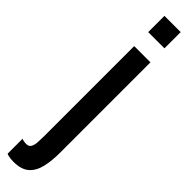

<svg xmlns="http://www.w3.org/2000/svg" viewBox="-349 -695 844 844"><g transform="rotate(45 73.0 -273.5)"><path d="M22 188Q8 188 -3.5 186.2Q-15 184.5 -22 181V88Q-19 90 -10.5 91.5Q-2 93 6 93Q21.5 93 28 81.5Q34.5 70 35.8 51.5Q37 33 37 13V-547H138V14Q138 65.5 128.8 104.8Q119.5 144 94.5 166Q69.5 188 22 188ZM37 -634V-735H138V-634Z"/></g></svg>

Font: League Gothic
Style: Regular
Weight: 400
Designer: The League of Moveable Type
Version: Version 2.001